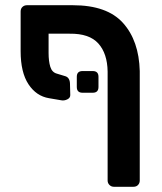

<svg xmlns="http://www.w3.org/2000/svg" viewBox="-20 -591 621 735"><path d="M166 -462V-388Q166 -357 172.5 -335.5Q179 -314 198 -309L231 -299Q248 -293 248 -268L249 -227Q249 -216 237.5 -210.5Q226 -205 215 -207L168 -215Q119 -223 89 -268.5Q59 -314 59 -395V-547Q59 -558 66 -564.5Q73 -571 83 -571H259Q390 -571 451 -503Q512 -435 515 -319V100Q515 110 508.5 117Q502 124 491 124H416Q406 124 399 117Q392 110 392 100V-317Q391 -386 356.5 -424.5Q322 -463 247 -462ZM296 -236Q274 -236 274 -258V-297Q274 -319 296 -319H335Q357 -319 357 -297V-258Q357 -236 335 -236Z"/></svg>

Font: Rubik Medium
Style: Regular
Weight: 500
Designer: Hubert and Fischer
Foundry: Hubert and Fischer
Version: Version 2.300; ttfautohint (v1.8.4.7-5d5b);gftools[0.9.30]